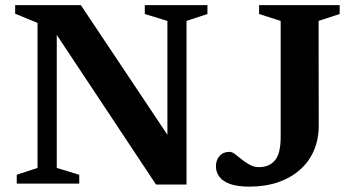

<svg xmlns="http://www.w3.org/2000/svg" viewBox="-20 -702 1344 734"><path d="M123.5 -60V-614.5L38 -649.5V-682.5H289L653.5 -136.5L620 -100V-622L533.5 -648.5V-682.5H773V-648.5L693 -622V3.5H576.5L168.5 -611.5L197 -626.5V-60L283 -34V0H44V-34ZM1198.5 -222.5Q1198.5 -169.5 1180 -126.5Q1161.5 -83.5 1126.5 -52.8Q1091.5 -22 1042.8 -5.2Q994 11.5 933.5 11.5Q889.5 11.5 861 1.8Q832.5 -8 819 -25.8Q805.5 -43.5 805.5 -66.5Q805.5 -90 819.5 -105.8Q833.5 -121.5 857.5 -121.5Q867 -121.5 878.5 -112.8Q890 -104 904.2 -92.5Q918.5 -81 934.8 -72Q951 -63 969.5 -63Q1009.5 -63 1031.2 -89Q1053 -115 1053 -178.5V-622L970.5 -648.5V-682.5H1278.5V-648.5L1198 -622Z"/></svg>

Font: Newsreader SemiBold
Style: Regular
Weight: 600
Designer: Hugues Gentile
Foundry: Production Type
Version: Version 1.003